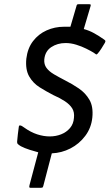

<svg xmlns="http://www.w3.org/2000/svg" viewBox="-20 -765 525 919"><path d="M163 -36Q147 -40 122 -48Q97 -56 80 -65Q70 -71 65.5 -75.5Q61 -80 62 -88Q64 -106 65.5 -123Q67 -140 70 -158Q70 -164 74.5 -164.5Q79 -165 84.5 -162Q90 -159 95 -155Q127 -132 158 -122Q189 -112 218 -112Q247 -112 272.5 -122Q298 -132 315 -152Q332 -172 334 -201Q337 -228 325.5 -246.5Q314 -265 290.5 -280.5Q267 -296 235 -310Q202 -327 170 -347Q138 -367 119.5 -399.5Q101 -432 106 -484Q112 -534 138 -568Q164 -602 203 -619.5Q242 -637 286 -637Q294 -637 301.5 -637Q309 -637 317 -637L346 -736Q347 -741 349 -743Q351 -745 359 -745H405Q413 -745 414 -742.5Q415 -740 413 -734L381 -626Q407 -619 430.5 -606Q454 -593 478 -576Q484 -572 484.5 -569Q485 -566 482 -560Q475 -548 465.5 -533Q456 -518 447 -508Q443 -503 439.5 -505Q436 -507 428 -513Q415 -521 393 -532Q371 -543 345 -551Q319 -559 294 -559Q255 -559 225.5 -539.5Q196 -520 192 -481Q190 -457 202.5 -440Q215 -423 239 -409Q263 -395 292 -380Q326 -363 357.5 -341.5Q389 -320 408 -287.5Q427 -255 422 -203Q417 -153 388 -114.5Q359 -76 317 -54.5Q275 -33 228 -31L187 126Q185 132 182.5 133Q180 134 174 134H126Q122 134 120.5 131.5Q119 129 122 118Z"/></svg>

Font: Glory Thin Medium
Style: Italic
Weight: 500
Italic angle: -12°
Version: Version 1.011